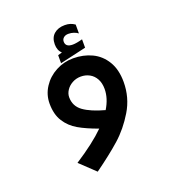

<svg xmlns="http://www.w3.org/2000/svg" viewBox="-133 -668 866 947"><g transform="rotate(-20 300.0 -194.5)"><path d="M295 -394Q348.5 -394 392.8 -373Q437 -352 463.5 -308.2Q490 -264.5 490 -199.5Q490 -118 449 -49.8Q408 18.5 353.5 66.8Q299 115 218.5 173L139.5 98Q241 32.5 298 -24Q237 -46 197.5 -68.8Q158 -91.5 134 -129Q110 -166.5 110 -223.5Q110 -270 135.5 -309.2Q161 -348.5 203.5 -371.2Q246 -394 295 -394ZM359 -99Q390 -150 390 -199Q390 -230 378 -252Q366 -274 345.5 -285.2Q325 -296.5 300 -296.5Q275.5 -296.5 255 -285.2Q234.5 -274 223 -256.2Q211.5 -238.5 211.5 -220Q211.5 -173 249.2 -145.8Q287 -118.5 359 -99ZM231.5 -433.5 253.5 -440Q234 -457.5 234 -489.5Q234 -524.5 255.5 -543.2Q277 -562 312 -562Q328.5 -562 340.8 -558Q353 -554 364.5 -546V-499.5Q355.5 -506.5 342.5 -511Q329.5 -515.5 314.5 -515.5Q299 -515.5 289.5 -507.5Q280 -499.5 280 -487Q280 -458 317.5 -458Q337 -458 369 -467V-423L231.5 -391.5Z"/></g></svg>

Font: JuliaMono
Style: Bold Italic
Weight: 700
Italic angle: -9°
Monospace: yes
Designer: cormullion
Foundry: corm
Version: Version 0.057; ttfautohint (v1.8.4)